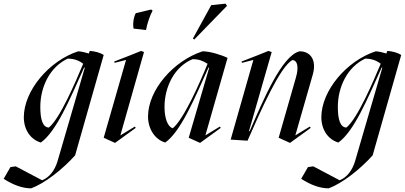

<svg xmlns="http://www.w3.org/2000/svg" viewBox="-122 -764 2210 1048"><path d="M48 264C122 237 220 160 288 84L444 -464C426 -476 394 -485 368 -486L363 -472C344 -478 322 -483 305 -484C145 -432 8 -268 8 -124C8 -56 45 -2 101 14C185 -46 258 -219 337 -395H341L192 116C177 166 148 204 108 220L-36 144L-65 148L-102 212C-51 245 0 264 48 264ZM145 -68C113 -68 98 -108 98 -180C98 -292 152 -400 248 -444C284 -444 312 -432 332 -416C292 -320 205 -116 145 -68Z M506 16 619 -66 614 -73 535 -25 664 -480 648 -486 591 -463 501 -428 504 -421 566 -437 444 -12ZM607 -608 675 -600C681 -635 697 -681 711 -706L703 -712L619 -692C607 -670 602 -633 607 -608Z M970 16 1083 -66 1078 -73 999 -25 1120 -448C1086 -465 1022 -484 984 -484C824 -432 686 -272 686 -128C686 -60 724 -2 780 14C864 -46 937 -219 1016 -395H1020L908 -12ZM821 -64C793 -72 776 -119 776 -180C776 -290 830 -400 929 -441C965 -441 984 -432 1011 -416C971 -317 881 -112 821 -64ZM938 -548 1117 -732 1109 -744 1031 -736 931 -554Z M1461 16 1574 -66 1569 -73 1490 -25 1585 -356C1607 -431 1577 -484 1513 -484C1417 -460 1317 -224 1241 -48H1237L1361 -480L1343 -486L1286 -463L1196 -428L1199 -421L1261 -437L1137 -2L1229 4C1305 -168 1405 -396 1473 -436C1502 -436 1510 -398 1493 -340L1399 -12Z M1672 264C1746 237 1844 160 1912 84L2068 -464C2050 -476 2018 -485 1992 -486L1987 -472C1968 -478 1946 -483 1929 -484C1769 -432 1632 -268 1632 -124C1632 -56 1669 -2 1725 14C1809 -46 1882 -219 1961 -395H1965L1816 116C1801 166 1772 204 1732 220L1588 144L1559 148L1522 212C1573 245 1624 264 1672 264ZM1769 -68C1737 -68 1722 -108 1722 -180C1722 -292 1776 -400 1872 -444C1908 -444 1936 -432 1956 -416C1916 -320 1829 -116 1769 -68Z"/></svg>

Font: Mazius Display Extra italic
Style: Regular
Weight: 400
Italic angle: -17°
Designer: Alberto Casagrande & Collletttivo
Foundry: Collletttivo
Version: Version 2.000;Glyphs 3.2 (3217)